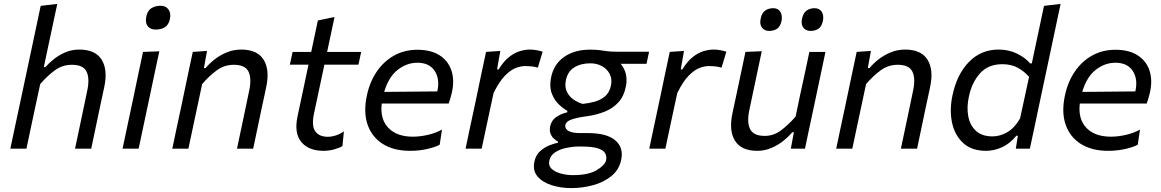

<svg xmlns="http://www.w3.org/2000/svg" viewBox="-20 -762 5950 984"><path d="M33 0Q44.5 -55 55.5 -106.5Q66.5 -158 79.5 -218.5L138 -493.5Q151 -556 163.8 -615.2Q176.5 -674.5 188.5 -732L273.5 -742Q248.5 -623.5 220.5 -493.5L204.5 -418H212.5Q229.5 -437.5 255.5 -458.5Q281.5 -479.5 314.8 -493.8Q348 -508 386.5 -508Q468.5 -508 501 -456Q533.5 -404 514 -314.5Q505.5 -275 493.5 -219Q480.5 -157 469.8 -106.2Q459 -55.5 447.5 0H364.5Q376.5 -55.5 387 -106.2Q397.5 -157 410 -215.5L427 -297Q440.5 -360 423.5 -395Q406.5 -430 348.5 -430Q299.5 -430 260.5 -401.2Q221.5 -372.5 186 -331L161 -214.5Q148.5 -156.5 137.8 -105.8Q127 -55 115.5 0Z M608 0Q619.5 -55 630.5 -106Q641.5 -157 654.5 -219L665 -268.5Q679 -336 690.2 -388.8Q701.5 -441.5 713 -496L796.5 -499Q784.5 -442.5 773.2 -390Q762 -337.5 747.5 -268.5L737 -219Q724 -157 713 -106Q702 -55 690.5 0ZM777.5 -610.5Q750.5 -610.5 736.8 -628.2Q723 -646 730 -677.5Q736 -707.5 755.8 -720Q775.5 -732.5 803 -732.5Q830 -732.5 843.5 -713.5Q857 -694.5 851 -665.5Q844.5 -634.5 825.2 -622.5Q806 -610.5 777.5 -610.5Z M863 0Q874.5 -55.5 885.5 -106.8Q896.5 -158 909.5 -219L920 -269Q930 -317 942.2 -375.2Q954.5 -433.5 968 -496L1041 -501L1025 -413H1033.5Q1051 -434.5 1078.5 -456.5Q1106 -478.5 1141.2 -493.2Q1176.5 -508 1216.5 -508Q1298.5 -508 1331 -456Q1363.5 -404 1344 -314.5Q1339.5 -293.5 1334.8 -270.5Q1330 -247.5 1323.5 -219Q1311 -158 1300 -106.8Q1289 -55.5 1277.5 0H1194.5Q1206.5 -55.5 1217 -106.2Q1227.5 -157 1240 -215.5L1257 -297Q1270.5 -360 1253.5 -395Q1236.5 -430 1178.5 -430Q1129.5 -430 1090.5 -401.2Q1051.5 -372.5 1016 -331L991.5 -216Q979 -156.5 968 -105.8Q957 -55 945.5 0Z M1638.5 11Q1562 11 1524.2 -34.2Q1486.5 -79.5 1505 -166.5Q1520.5 -240 1534.5 -305Q1548.5 -370 1561 -430.5H1465.5L1479.5 -496H1575Q1584 -539 1592.2 -577.2Q1600.5 -615.5 1609 -657L1694.5 -675Q1684 -625.5 1675.5 -585.2Q1667 -545 1656.5 -496H1831L1817 -430.5H1642.5L1589 -179Q1576 -117 1595.8 -89Q1615.5 -61 1660.5 -61Q1679.5 -61 1701 -67.8Q1722.5 -74.5 1742.5 -89L1735 -13.5Q1720.5 -4 1693 3.5Q1665.5 11 1638.5 11Z M2081.5 11Q1998 11 1942 -24.2Q1886 -59.5 1864 -123Q1842 -186.5 1860 -271.5Q1875 -343 1911.5 -396Q1948 -449 2001 -478Q2054 -507 2118.5 -507Q2189.5 -507 2234 -477.8Q2278.5 -448.5 2294.2 -398.5Q2310 -348.5 2295.5 -286Q2292.5 -272.5 2288 -258Q2283.5 -243.5 2279.5 -231.5H1936.5Q1927 -152 1970.2 -106.8Q2013.5 -61.5 2096 -61.5Q2132.5 -61.5 2172.8 -70.8Q2213 -80 2245 -98L2233.5 -20.5Q2215 -9.5 2172.8 0.8Q2130.5 11 2081.5 11ZM2119 -440.5Q2064.5 -440.5 2018 -404Q1971.5 -367.5 1949 -291L2221 -293.5L2221.5 -295Q2235 -357.5 2207.5 -399Q2180 -440.5 2119 -440.5Z M2366 0Q2377.5 -55 2388.2 -105.8Q2399 -156.5 2412.5 -219L2423 -268.5Q2433 -317 2445.2 -375.2Q2457.5 -433.5 2471 -496L2544 -501L2527.5 -406.5H2535.5Q2561.5 -448.5 2589.5 -470.2Q2617.5 -492 2644.8 -500Q2672 -508 2695.5 -508Q2713 -508 2730.5 -504.8Q2748 -501.5 2761 -497L2736.5 -415.5Q2718 -420.5 2702.5 -422Q2687 -423.5 2671.5 -423.5Q2650 -423.5 2623.8 -413.8Q2597.5 -404 2568.2 -374.5Q2539 -345 2509.5 -285L2494.5 -215.5Q2482 -156.5 2471 -105.8Q2460 -55 2448.5 0Z M2907.5 202Q2853.5 202 2806.8 187Q2760 172 2734.5 141.8Q2709 111.5 2719 65.5Q2726 33 2747.8 13.2Q2769.5 -6.5 2795 -16.8Q2820.5 -27 2839.5 -30.5V-37Q2831 -40.5 2819.8 -50.2Q2808.5 -60 2801.8 -76.2Q2795 -92.5 2800 -116Q2807 -146 2831 -162.5Q2855 -179 2887.5 -186.5V-194Q2868 -204.5 2844.5 -226.5Q2821 -248.5 2807.8 -283.2Q2794.5 -318 2804.5 -366Q2818.5 -434 2871.8 -470.8Q2925 -507.5 3003.5 -507.5Q3033 -507.5 3052.8 -505Q3072.5 -502.5 3091.2 -499.8Q3110 -497 3137 -497H3306.5L3293.5 -435H3161Q3182 -409.5 3188 -380.5Q3194 -351.5 3188 -320Q3178 -269 3149.8 -238Q3121.5 -207 3080.8 -190.5Q3040 -174 2993 -167Q2939 -160 2910.2 -150Q2881.5 -140 2877.5 -122Q2874 -103.5 2892.2 -91.8Q2910.5 -80 2952 -80H2992Q3091 -80 3134 -42.2Q3177 -4.5 3163.5 57.5Q3153 108 3113.8 140Q3074.5 172 3019.8 187Q2965 202 2907.5 202ZM2966 -229.5Q2996 -232.5 3026.2 -240.5Q3056.5 -248.5 3079.8 -267.5Q3103 -286.5 3111 -323Q3118 -356 3105.2 -381.8Q3092.5 -407.5 3066 -422.5Q3039.5 -437.5 3005.5 -437.5Q2957 -437.5 2923 -416.5Q2889 -395.5 2880 -350Q2873.5 -317 2885 -292.5Q2896.5 -268 2918.5 -252.5Q2940.5 -237 2966 -229.5ZM2916.5 135.5Q2995.5 135.5 3037.8 110.2Q3080 85 3086 60Q3090.5 41 3082.2 24.8Q3074 8.5 3046 -1.2Q3018 -11 2962 -11H2941.5Q2911.5 -10.5 2879.8 -3.5Q2848 3.5 2824.5 19Q2801 34.5 2795.5 60Q2789.5 87 2807.5 103.5Q2825.5 120 2855.5 127.8Q2885.5 135.5 2916.5 135.5Z M3307.5 0Q3319 -55 3329.8 -105.8Q3340.5 -156.5 3354 -219L3364.5 -268.5Q3374.5 -317 3386.8 -375.2Q3399 -433.5 3412.5 -496L3485.5 -501L3469 -406.5H3477Q3503 -448.5 3531 -470.2Q3559 -492 3586.2 -500Q3613.5 -508 3637 -508Q3654.5 -508 3672 -504.8Q3689.5 -501.5 3702.5 -497L3678 -415.5Q3659.5 -420.5 3644 -422Q3628.5 -423.5 3613 -423.5Q3591.5 -423.5 3565.2 -413.8Q3539 -404 3509.8 -374.5Q3480.5 -345 3451 -285L3436 -215.5Q3423.5 -156.5 3412.5 -105.8Q3401.5 -55 3390 0Z M3861 11Q3779 11 3746.8 -40.8Q3714.5 -92.5 3734 -182.5Q3738.5 -203.5 3742.8 -224Q3747 -244.5 3753 -271.5Q3766.5 -336.5 3777.8 -388.8Q3789 -441 3800.5 -496L3884 -499.5Q3872.5 -444.5 3861.2 -391.5Q3850 -338.5 3837.5 -279.5L3820.5 -198.5Q3807 -135.5 3824.2 -100.5Q3841.5 -65.5 3899 -65.5Q3945 -65.5 3983.2 -94.2Q4021.5 -123 4057.5 -164.5L4081.5 -279.5Q4094.5 -338 4105.5 -389.8Q4116.5 -441.5 4128 -496H4210.5Q4199 -441 4187.8 -388.5Q4176.5 -336 4163 -271L4152 -219Q4138.5 -157.5 4127.8 -106.2Q4117 -55 4105.5 0H4033L4048.5 -84H4040Q4022.5 -62.5 3995.2 -40.5Q3968 -18.5 3933.5 -3.8Q3899 11 3861 11ZM4134 -603.5Q4110 -603.5 4097 -620.5Q4084 -637.5 4090.5 -666.5Q4096.5 -695.5 4113.8 -707.8Q4131 -720 4154.5 -720Q4179.5 -720 4191.2 -701.8Q4203 -683.5 4197.5 -655.5Q4191.5 -626 4174.5 -614.8Q4157.5 -603.5 4134 -603.5ZM3922 -603.5Q3898 -603.5 3885 -620.5Q3872 -637.5 3878.5 -666.5Q3884 -695.5 3901.5 -707.8Q3919 -720 3942.5 -720Q3967.5 -720 3979 -701.8Q3990.5 -683.5 3985.5 -655.5Q3979.5 -626 3962.5 -614.8Q3945.5 -603.5 3922 -603.5Z M4265.5 0Q4277 -55.5 4288 -106.8Q4299 -158 4312 -219L4322.5 -269Q4332.5 -317 4344.8 -375.2Q4357 -433.5 4370.5 -496L4443.5 -501L4427.5 -413H4436Q4453.5 -434.5 4481 -456.5Q4508.5 -478.5 4543.8 -493.2Q4579 -508 4619 -508Q4701 -508 4733.5 -456Q4766 -404 4746.5 -314.5Q4742 -293.5 4737.2 -270.5Q4732.5 -247.5 4726 -219Q4713.5 -158 4702.5 -106.8Q4691.5 -55.5 4680 0H4597Q4609 -55.5 4619.5 -106.2Q4630 -157 4642.5 -215.5L4659.5 -297Q4673 -360 4656 -395Q4639 -430 4581 -430Q4532 -430 4493 -401.2Q4454 -372.5 4418.5 -331L4394 -216Q4381.5 -156.5 4370.5 -105.8Q4359.5 -55 4348 0Z M5033.5 11Q4960 11 4916.5 -28.8Q4873 -68.5 4859.2 -133.5Q4845.5 -198.5 4861.5 -273.5Q4884 -381 4945.8 -444.5Q5007.5 -508 5098 -508Q5150 -508 5192.2 -487.2Q5234.5 -466.5 5259.5 -437H5268L5280 -494Q5293 -555.5 5305.8 -615.2Q5318.5 -675 5330.5 -732L5415.5 -742Q5402.5 -681.5 5389.8 -620.5Q5377 -559.5 5363 -494L5304.5 -219Q5291.5 -156.5 5280.8 -106Q5270 -55.5 5258 0H5186L5196.5 -66.5H5189Q5156 -26 5115.5 -7.5Q5075 11 5033.5 11ZM5066.5 -63Q5106 -63 5143.5 -85.2Q5181 -107.5 5208 -155.5L5254 -368Q5229 -397 5195.5 -415Q5162 -433 5117 -433Q5044 -433 5002 -385.5Q4960 -338 4945.5 -266.5Q4933.5 -211.5 4942.5 -165.2Q4951.5 -119 4982.2 -91Q5013 -63 5066.5 -63Z M5659 11Q5575.5 11 5519.5 -24.2Q5463.5 -59.5 5441.5 -123Q5419.5 -186.5 5437.5 -271.5Q5452.5 -343 5489 -396Q5525.5 -449 5578.5 -478Q5631.5 -507 5696 -507Q5767 -507 5811.5 -477.8Q5856 -448.5 5871.8 -398.5Q5887.5 -348.5 5873 -286Q5870 -272.5 5865.5 -258Q5861 -243.5 5857 -231.5H5514Q5504.5 -152 5547.8 -106.8Q5591 -61.5 5673.5 -61.5Q5710 -61.5 5750.2 -70.8Q5790.5 -80 5822.5 -98L5811 -20.5Q5792.5 -9.5 5750.2 0.8Q5708 11 5659 11ZM5696.5 -440.5Q5642 -440.5 5595.5 -404Q5549 -367.5 5526.5 -291L5798.5 -293.5L5799 -295Q5812.5 -357.5 5785 -399Q5757.5 -440.5 5696.5 -440.5Z"/></svg>

Font: Commissioner
Style: Italic
Weight: 400
Italic angle: -12°
Designer: Kostas Bartsokas
Foundry: Kostas Bartsokas
Version: Version 1.000; ttfautohint (v1.8.3)